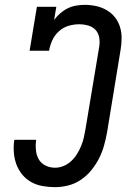

<svg xmlns="http://www.w3.org/2000/svg" viewBox="-20 -763 540 791"><path d="M207 8Q181 8 155.5 3.5Q130 -1 108.5 -13Q87 -25 71.5 -44Q56 -63 47.5 -86Q39 -109 37 -135.5Q35 -162 39 -187H129Q126 -166 128 -145Q130 -124 139.5 -107Q149 -90 167.5 -81Q186 -72 207 -72Q224 -72 241.5 -79Q259 -86 273 -99Q287 -112 297 -128Q307 -144 314 -161Q321 -178 325 -195Q329 -212 332 -230L389 -572Q392 -591 388.5 -609.5Q385 -628 373 -640.5Q361 -653 343 -658Q325 -663 306 -663Q284 -663 262 -656.5Q240 -650 222.5 -634Q205 -618 195.5 -597Q186 -576 182 -554H102L132 -735H212L203 -681Q214 -696 228.5 -708.5Q243 -721 259.5 -729Q276 -737 294 -740Q312 -743 329 -743Q353 -743 376 -738Q399 -733 419 -721.5Q439 -710 453 -692.5Q467 -675 474 -653Q481 -631 481 -607Q481 -583 477 -559L421 -217Q416 -190 408.5 -163Q401 -136 388 -110.5Q375 -85 356.5 -62Q338 -39 313.5 -22.5Q289 -6 261.5 1Q234 8 207 8Z"/></svg>

Font: Iosevka Slab Medium Oblique
Style: Regular
Weight: 500
Italic angle: -9°
Monospace: yes
Designer: Belleve Invis
Foundry: Belleve Invis
Version: Version 11.1.1; ttfautohint (v1.8.3)